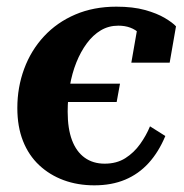

<svg xmlns="http://www.w3.org/2000/svg" viewBox="-20 -544 553 576"><path d="M94 -238 105 -293H340L330 -238ZM294 -53Q330 -53 356 -69.5Q382 -86 400.5 -112Q419 -138 430 -165L476 -136Q456 -88 426 -55Q396 -22 355.5 -5Q315 12 263 12Q213 12 171 -3.5Q129 -19 97.5 -48.5Q66 -78 49 -121Q32 -164 32 -220Q32 -282 52.5 -337.5Q73 -393 112 -435Q151 -477 206 -500.5Q261 -524 329 -524Q379 -524 415 -514Q451 -504 474.5 -490Q498 -476 508 -465L489 -356H374L393 -465Q403 -464 409.5 -458.5Q416 -453 419.5 -446Q423 -439 422 -431Q421 -423 416 -416Q410 -432 398.5 -443.5Q387 -455 371 -461Q355 -467 335 -467Q306 -467 282.5 -453Q259 -439 240.5 -414Q222 -389 209 -356.5Q196 -324 189.5 -286Q183 -248 183 -209Q183 -158 196 -123.5Q209 -89 234 -71Q259 -53 294 -53Z"/></svg>

Font: Roboto Serif 72pt SemiCondensed SemiBold
Style: Italic
Weight: 600
Width: 4
Italic angle: -10°
Designer: Greg Gazdowicz
Foundry: Commercial Type
Version: Version 1.008